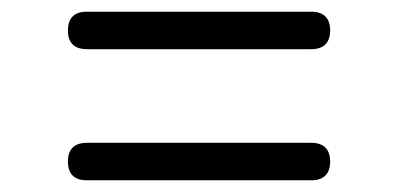

<svg xmlns="http://www.w3.org/2000/svg" viewBox="-20 -460 680 328"><path d="M512 -376C533 -376 544 -387 544 -408C544 -429 533 -440 512 -440H128C107 -440 96 -429 96 -408C96 -387 107 -376 128 -376ZM512 -152C533 -152 544 -163 544 -184C544 -205 533 -216 512 -216H128C107 -216 96 -205 96 -184C96 -163 107 -152 128 -152Z"/></svg>

Font: Dongle Light
Style: Regular
Weight: 300
Designer: Yanghee Ryu
Foundry: Yanghee Ryu
Version: Version 2.000